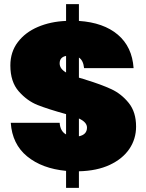

<svg xmlns="http://www.w3.org/2000/svg" viewBox="-20 -820 705 927"><path d="M361 7V87H299V5Q183 -6 111 -65Q39 -124 32 -227H268Q271 -186 299 -171V-269Q212 -293 161.5 -313Q111 -333 70.5 -379Q30 -425 30 -504Q30 -569 66 -616.5Q102 -664 163 -690Q224 -716 299 -719V-800H361V-719Q480 -711 549 -652.5Q618 -594 625 -491H386Q382 -529 361 -542V-445Q396 -435 394 -435Q469 -412 517.5 -389.5Q566 -367 601.5 -323Q637 -279 637 -209Q637 -149 604.5 -101Q572 -53 510 -24Q448 5 361 7ZM299 -470V-550Q268 -544 268 -514Q268 -488 299 -470ZM400 -204Q400 -230 361 -248V-162Q400 -170 400 -204Z"/></svg>

Font: Poppins Black A&M
Style: Regular
Weight: 900
Designer: Ninad Kale (Devanagari), Jonny Pinhorn (Latin)
Foundry: Indian Type Foundry
Version: 4.004